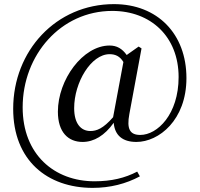

<svg xmlns="http://www.w3.org/2000/svg" viewBox="-20 -743 969 932"><path d="M642 -54C751 -54 885 -160 885 -364C885 -579 744 -723 533 -723C252 -723 44 -496 44 -215C44 35 209 169 430 169C515 169 592 149 659 113L646 90C587 121 521 137 439 137C244 137 90 7 90 -222C90 -476 275 -690 525 -690C712 -690 847 -565 847 -369C847 -188 744 -88 661 -88C611 -88 594 -116 608 -190L667 -508L653 -517L595 -476C573 -507 547 -522 512 -522C382 -522 261 -356 261 -201C261 -100 312 -54 381 -54C436 -54 488 -85 532 -147C537 -86 575 -54 642 -54ZM529 -174C481 -119 449 -107 419 -107C372 -107 340 -144 340 -218C340 -343 422 -480 512 -480C540 -480 562 -470 579 -442Z"/></svg>

Font: Noto Serif CJK SC Medium
Style: Regular
Weight: 500
Designer: Ryoko NISHIZUKA 西塚涼子 (kana & ideographs); Frank Grießhammer (Latin, Greek & Cyrillic); Wenlong ZHANG 张文龙 (bopomofo); San
Foundry: Adobe
Version: Version 2.001;hotconv 1.1.0;makeotfexe 2.6.0